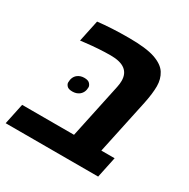

<svg xmlns="http://www.w3.org/2000/svg" viewBox="-165 -773 890 906"><g transform="rotate(30 279.5 -320.0)"><path d="M501 -411.6 437.5 -113.8H509.8L485.8 0H-18.1L5.9 -113.8H288.6L352.1 -412.1Q356 -430.7 356 -446.3Q356 -524.9 252 -524.9Q189.5 -524.9 115.2 -516.1L90.8 -513.2L115.7 -630.9Q189.5 -639.6 284.2 -639.6Q378.9 -639.6 427 -623Q475.1 -606.4 493.9 -576.4Q512.7 -546.4 512.7 -507.3Q512.7 -468.3 501 -411.6ZM161.1 -359.9Q175.8 -371.1 197 -371.1Q218.3 -371.1 227.1 -361.1Q235.8 -351.1 235.8 -342.3Q235.8 -313.5 215.8 -297.9Q200.7 -286.6 179.2 -286.6Q157.7 -286.6 149.4 -295.9Q141.1 -305.2 141.1 -314Q141.1 -344.7 161.1 -359.9Z"/></g></svg>

Font: Open Sans Hebrew
Style: Bold Italic
Weight: 700
Italic angle: -12°
Foundry: Ascender Corporation, Yanek Iontef
Version: Version 2.001;PS 002.001;hotconv 1.0.70;makeotf.lib2.5.58329